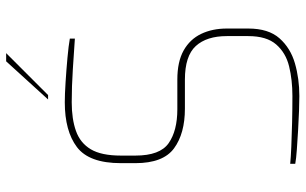

<svg xmlns="http://www.w3.org/2000/svg" viewBox="-200 -764 970 609"><g transform="rotate(-90 284.5 -459.0)"><path d="M285 6Q268 6 238.5 5Q209 4 176 2Q143 0 114.5 -2Q86 -4 70 -7V-23Q90 -21 124.5 -19.5Q159 -18 201 -17Q243 -16 285 -16Q336 -16 379 -26.5Q422 -37 448.5 -67.5Q475 -98 475 -156V-224Q475 -288 443.5 -322.5Q412 -357 337 -357H245Q166 -357 119 -391.5Q72 -426 72 -514V-560Q72 -661 123 -699.5Q174 -738 265 -738Q290 -738 329 -735.5Q368 -733 406.5 -729.5Q445 -726 467 -722V-706Q424 -709 369.5 -712.5Q315 -716 265 -716Q212 -716 174 -702.5Q136 -689 116 -655.5Q96 -622 96 -560V-514Q96 -436 135.5 -408.5Q175 -381 243 -381H337Q394 -381 429.5 -361Q465 -341 482 -305.5Q499 -270 499 -224V-156Q499 -92 468 -57Q437 -22 388.5 -8Q340 6 285 6ZM274 -791 395 -924H421L288 -791Z"/></g></svg>

Font: Exo Thin Thin
Style: Regular
Weight: 250
Version: Version 2.000